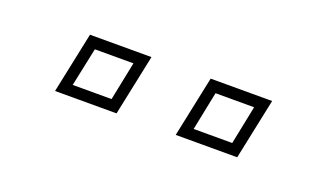

<svg xmlns="http://www.w3.org/2000/svg" viewBox="-29 -774 531 311"><g transform="rotate(20 236.0 -618.5)"><path d="M276 -566 298 -671H404L382 -566ZM68 -566 90 -671H196L174 -566ZM91.5 -585H158.5L172 -651.5H105.5ZM300 -585H366.5L380 -651.5H313.5Z"/></g></svg>

Font: Tourney Condensed ExtraLight
Style: Italic
Weight: 200
Width: 3
Italic angle: -12°
Designer: Tyler Finck
Foundry: Etcetera Type Co
Version: Version 1.010; ttfautohint (v1.8.3)